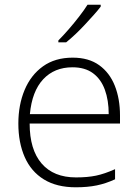

<svg xmlns="http://www.w3.org/2000/svg" viewBox="-20 -786 588 816"><path d="M289 -541Q357 -541 401.5 -509Q446 -477 468 -421.5Q490 -366 490 -295V-261H106Q106 -150 157 -91Q208 -32 303 -32Q352 -32 388 -39.5Q424 -47 469 -67V-24Q430 -6 391 2Q352 10 302 10Q221 10 166.5 -23.5Q112 -57 85 -118.5Q58 -180 58 -261Q58 -340 84.5 -403.5Q111 -467 162.5 -504Q214 -541 289 -541ZM288 -500Q211 -500 163.5 -449Q116 -398 107 -301H442Q442 -360 425.5 -405Q409 -450 375 -475Q341 -500 288 -500ZM408 -758Q396 -742 378.5 -722.5Q361 -703 341.5 -682Q322 -661 301.5 -641.5Q281 -622 261 -606H228V-614Q248 -634 271.5 -661Q295 -688 317 -716.5Q339 -745 352 -766H408Z"/></svg>

Font: Noto Sans Oriya ExtraLight
Style: Regular
Weight: 250
Version: Version 2.003